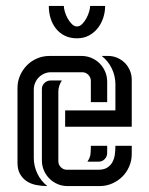

<svg xmlns="http://www.w3.org/2000/svg" viewBox="-20 -629 504 649"><path d="M287.1 -283.7V-355.5Q287.1 -367.2 278.6 -376Q270 -384.8 258.3 -384.8H151.9Q140.1 -384.8 129.6 -380.1Q119.1 -375.5 111.3 -367.7Q103.5 -359.9 98.9 -349.1Q94.2 -338.4 94.2 -326.7V-95.7Q94.2 -67.9 106.2 -42.5Q118.2 -17.1 140.1 0Q120.6 0 102.3 -3.7Q84 -7.3 70.1 -16.6Q56.2 -25.9 47.6 -41Q39.1 -56.2 39.1 -79.6V-331.1Q39.1 -353.5 47.6 -373.3Q56.2 -393.1 70.8 -408Q85.4 -422.9 105.2 -431.4Q125 -439.9 147.5 -439.9H255.4Q273.4 -439.9 289.3 -433.1Q305.2 -426.3 316.9 -414.6Q328.6 -402.8 335.4 -387Q342.3 -371.1 342.3 -353V-283.7ZM177.2 -84Q177.2 -72.3 185.8 -63.7Q194.3 -55.2 206.1 -55.2H312Q331.1 -55.2 342.3 -62.3Q353.5 -69.3 359.9 -80.8Q366.2 -92.3 368.2 -106.7Q370.1 -121.1 370.1 -136.2H425.3V-108.4Q425.3 -85.9 416.7 -66.2Q408.2 -46.4 393.3 -31.7Q378.4 -17.1 358.6 -8.5Q338.9 0 316.4 0H208.5Q190.4 0 174.6 -6.8Q158.7 -13.7 147 -25.4Q135.3 -37.1 128.4 -53Q121.6 -68.8 121.6 -86.9V-328.1Q121.6 -340.3 130.4 -348.6Q139.2 -356.9 150.9 -356.9H189Q183.6 -348.6 180.4 -338.9Q177.2 -329.1 177.2 -319.3ZM200.2 -255.9H370.1V-344.2Q370.1 -372.1 357.9 -397.5Q345.7 -422.9 323.7 -439.9H345.7Q361.8 -439.9 376.5 -433.6Q391.1 -427.2 401.9 -416.5Q412.6 -405.8 418.9 -391.1Q425.3 -376.5 425.3 -360.4V-200.7H200.2ZM240.2 -499.5Q216.8 -499.5 199 -508.3Q181.2 -517.1 169.2 -532.2Q157.2 -547.4 151.1 -566.9Q145 -586.4 145 -608.4V-608.9H195.8Q195.8 -601.1 199.2 -589.4Q202.6 -577.6 208.7 -566.7Q214.8 -555.7 222.9 -547.6Q231 -539.6 240.2 -539.6Q249.5 -539.6 257.6 -547.6Q265.6 -555.7 271.7 -566.7Q277.8 -577.6 281.2 -589.4Q284.7 -601.1 284.7 -608.9H335.4Q335.4 -588.4 328.9 -568.6Q322.3 -548.8 310.1 -533.4Q297.9 -518.1 280.3 -508.8Q262.7 -499.5 240.2 -499.5ZM275.4 -82.5Q284.7 -96.2 285.9 -108.4Q287.1 -120.6 287.1 -136.2H342.3V-111.8Q342.3 -100.1 334 -91.3Q325.7 -82.5 313.5 -82.5Z"/></svg>

Font: Isar CAT
Style: Regular
Weight: 400
Designer: Digitized by Peter Wiegel
Foundry: CAT-Fonts, Peter Wiegel
Version: Version 1.000; ttfautohint (v1.3)